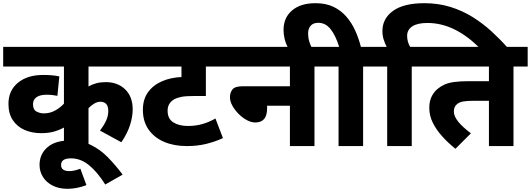

<svg xmlns="http://www.w3.org/2000/svg" viewBox="-20 -916 3329 1204"><path d="M859 -499H535V-374Q558 -387 584 -394Q610 -401 643 -401Q718 -401 765 -355.5Q812 -310 812 -230Q812 -184 795.5 -132Q779 -80 741 -24L607 -97Q630 -127 644.5 -157.5Q659 -188 659 -219Q659 -252 645 -265Q631 -278 610 -278Q589 -278 569.5 -265.5Q550 -253 535 -238V0H381V-116Q349 -99 315.5 -90Q282 -81 239 -81Q180 -81 133.5 -101.5Q87 -122 60 -163Q33 -204 33 -265Q33 -348 92.5 -397Q152 -446 250 -446Q311 -446 352 -437L340 -315Q326 -318 309 -320Q292 -322 272 -322Q231 -322 209 -306.5Q187 -291 187 -263Q187 -228 209 -216.5Q231 -205 254 -205Q294 -205 326 -223Q358 -241 381 -266V-499H0V-622H859Z M522 245Q461 268 403 268Q350 268 310.5 248Q271 228 249.5 194Q228 160 228 118Q228 51 277 8Q326 -35 417 -35Q493 -35 551 -6.5Q609 22 656.5 70.5Q704 119 749 179L640 241Q591 163 538.5 120Q486 77 425 77Q363 77 363 118Q363 139 377 148Q391 157 414 157Q432 157 450 152.5Q468 148 484 142Z M1408 -499H1271V-314H1197Q1144 -314 1117 -308.5Q1090 -303 1072 -293Q1031 -269 1031 -222Q1031 -171 1067 -148.5Q1103 -126 1159 -126Q1208 -126 1250.5 -138.5Q1293 -151 1331 -173L1378 -50Q1328 -27 1272.5 -13.5Q1217 0 1151 0Q1071 0 1009 -26.5Q947 -53 911.5 -104Q876 -155 876 -227Q876 -293 908 -337.5Q940 -382 995 -406Q1050 -430 1118 -433V-499H844V-622H1408Z M1393 -622H2042V-499H1952V0H1798V-253H1655V-238Q1655 -191 1636 -169.5Q1617 -148 1581 -148Q1555 -148 1527.5 -163Q1500 -178 1476 -202Q1452 -226 1437 -253.5Q1422 -281 1422 -306Q1422 -335 1437.5 -355Q1453 -375 1501 -375H1798V-499H1393Z M1787 -615Q1771 -645 1764.5 -673.5Q1758 -702 1758 -728Q1758 -805 1811.5 -850.5Q1865 -896 1958 -896Q2024 -896 2071.5 -873Q2119 -850 2152.5 -811Q2186 -772 2208 -723Q2230 -674 2243 -622H2348V-499H2257V0H2103V-499H2028V-622H2107Q2084 -695 2052.5 -734Q2021 -773 1976 -773Q1944 -773 1928 -754.5Q1912 -736 1912 -706Q1912 -680 1919 -657Q1926 -634 1936 -614Z M2408 -499H2333V-622H2405Q2393 -645 2385.5 -669.5Q2378 -694 2378 -721Q2378 -800 2445 -848Q2512 -896 2641 -896Q2729 -896 2804.5 -872.5Q2880 -849 2944 -809Q3008 -769 3062.5 -719Q3117 -669 3165 -615H2987Q2915 -689 2832 -730.5Q2749 -772 2660 -772Q2597 -772 2565 -750.5Q2533 -729 2533 -691Q2533 -672 2538 -654.5Q2543 -637 2552 -622H2653V-499H2562V0H2408Z M3200 -499V0H3046V-284H2955Q2907 -284 2883.5 -279.5Q2860 -275 2846 -263Q2826 -247 2826 -217Q2826 -187 2853.5 -153Q2881 -119 2933 -80L2836 17Q2790 -20 2753 -61Q2716 -102 2694 -146.5Q2672 -191 2672 -240Q2672 -279 2685.5 -308Q2699 -337 2722 -357Q2742 -374 2767 -385.5Q2792 -397 2829.5 -402Q2867 -407 2924 -407H3046V-499H2638V-622H3289V-499Z"/></svg>

Font: Noto Sans ExtraBold
Style: Regular
Weight: 800
Designer: Monotype Design Team
Foundry: Monotype Imaging Inc.
Version: Version 2.007